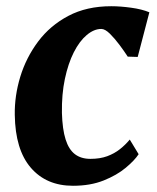

<svg xmlns="http://www.w3.org/2000/svg" viewBox="-20 -587 506 617"><path d="M214.5 10Q129 10 79 -48Q29 -106 27.5 -218Q26.5 -279 45.2 -340.5Q64 -402 102.5 -453.5Q141 -505 199.8 -536Q258.5 -567 337.5 -567Q367 -567 401.5 -562.2Q436 -557.5 460 -547.5L422.5 -404L390.5 -405Q379.5 -422 364 -442.8Q348.5 -463.5 333 -478.8Q317.5 -494 305.5 -494Q282 -494 258.8 -474.5Q235.5 -455 217.2 -419Q199 -383 188.5 -333.5Q178 -284 179 -224Q180.5 -171.5 190.8 -139Q201 -106.5 220.8 -91.5Q240.5 -76.5 270.5 -76.5Q301.5 -76.5 324.5 -85Q347.5 -93.5 365.2 -107.5Q383 -121.5 397 -138.5L425.5 -91.5Q412.5 -71.5 384 -47.8Q355.5 -24 313 -7Q270.5 10 214.5 10Z"/></svg>

Font: Merriweather 20pt ExtraBold
Style: Italic
Weight: 800
Italic angle: -7.8°
Version: Version 2.101